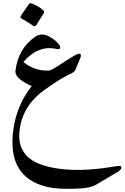

<svg xmlns="http://www.w3.org/2000/svg" viewBox="-20 -689 774 1193"><path d="M237 334Q320 363 433 366.5Q546 370 688 346Q733 337 734 349Q736 366 708 381L578 458Q561 468 536.5 474Q512 480 480 482Q415 486 362 483.5Q309 481 267 471Q22 409 63 115Q84 -36 177 -154Q70 -202 76 -249Q93 -389 201 -462Q241 -489 293 -458Q330 -436 349 -409Q356 -398 353 -389Q350 -380 325 -386Q216 -408 125 -304Q198 -245 286 -251Q298 -253 326 -270Q369 -298 398 -316.5Q427 -335 443 -344Q490 -371 481 -334L450 -258Q444 -244 431 -237Q358 -204 256 -130Q116 -30 101 128Q86 281 237 334ZM159 -663Q165 -671 176 -668Q196 -661 214.5 -650Q233 -639 249 -625Q257 -617 252 -607L204 -531Q197 -521 186 -529Q176 -537 114 -574Q103 -581 110 -591Z"/></svg>

Font: Amiri
Style: Bold
Weight: 700
Designer: Khaled Hosny
Version: Version 0.113